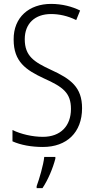

<svg xmlns="http://www.w3.org/2000/svg" viewBox="-20 -837 485 985"><path d="M401 -282C401 -389 344 -432 241 -479C155 -519 107 -549 107 -636C107 -716 159 -765 242 -765C282 -765 327 -756 371 -734L391 -783C351 -803 299 -817 242 -817C130 -817 49 -749 50 -634C50 -520 113 -478 205 -435C303 -391 344 -361 344 -278C344 -191 291 -135 200 -135C146 -135 87 -149 44 -170V-112C86 -93 141 -83 200 -83C322 -83 401 -157 401 -282ZM264 -23V-32H207C203 9 181 83 168 118V128H198C227 85 252 24 264 -23Z"/></svg>

Font: Noto Sans Telugu UI Condensed Light
Style: Regular
Weight: 300
Width: 3
Designer: Jelle Bosma - Monotype Design Team
Foundry: Monotype Imaging Inc.
Version: Version 2.005